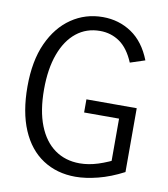

<svg xmlns="http://www.w3.org/2000/svg" viewBox="-87 -852 819 936"><g transform="rotate(10 322.5 -384.0)"><path d="M510 -54V-321L526 -305H337V-370H586V-54Q521 -20 460 -4.5Q399 11 349 11Q257 11 187.5 -34.5Q118 -80 80.5 -168Q43 -256 43 -382Q43 -509 83 -597Q123 -685 192 -732Q261 -779 347 -779Q427 -779 490 -736.5Q553 -694 587 -607L514 -583Q486 -650 443 -680Q400 -710 345 -710Q278 -710 228.5 -670.5Q179 -631 152 -557.5Q125 -484 125 -382Q125 -277 153.5 -204.5Q182 -132 234.5 -94.5Q287 -57 358 -57Q402 -57 449 -72Q496 -87 551 -116Z"/></g></svg>

Font: Yaldevi
Style: Regular
Weight: 400
Designer: Sol Matas, Rajitha Manaperi, Kosala Senevirathne
Foundry: Mooniak
Version: Version 1.100